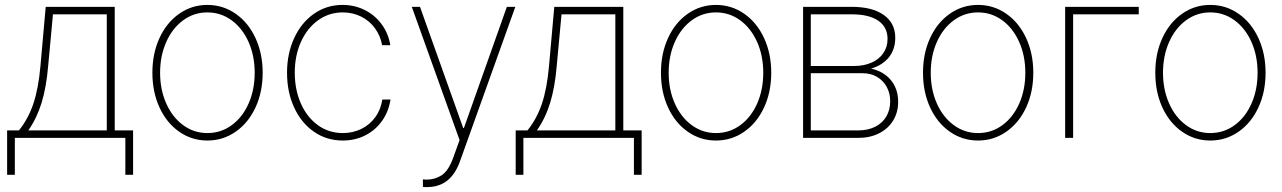

<svg xmlns="http://www.w3.org/2000/svg" viewBox="-20 -558 5190 777"><path d="M8.8 -30.3H56.6Q94.2 -76.7 115 -138.4Q135.7 -200.2 143.6 -290L165 -530.3H444.3V-30.3H518.6V149.4H487.3V0H40V149.4H8.8ZM412.1 -30.3V-500H194.3L174.8 -290Q167.5 -204.6 148.4 -142.3Q129.4 -80.1 94.7 -30.3Z M596.7 -263.7Q596.7 -341.8 625.5 -404.3Q654.3 -466.8 705.3 -502.4Q756.3 -538.1 819.3 -538.1Q882.3 -538.1 933.6 -502.4Q984.9 -466.8 1013.9 -404.1Q1043 -341.3 1043 -263.7Q1043 -185.5 1013.9 -123Q984.9 -60.5 933.6 -24.9Q882.3 10.7 819.3 10.7Q756.3 10.7 705.3 -24.9Q654.3 -60.5 625.5 -123Q596.7 -185.5 596.7 -263.7ZM1010.7 -263.7Q1010.7 -332 986.1 -387.7Q961.4 -443.4 917.7 -475.6Q874 -507.8 819.3 -507.8Q764.6 -507.8 720.9 -475.6Q677.2 -443.4 652.6 -387.7Q627.9 -332 627.9 -263.7Q627.9 -195.3 652.6 -139.6Q677.2 -84 720.9 -51.8Q764.6 -19.5 819.3 -19.5Q874.5 -19.5 918.2 -51.8Q961.9 -84 986.3 -139.6Q1010.7 -195.3 1010.7 -263.7Z M1141.6 -263.7Q1141.6 -340.8 1170.4 -403.6Q1199.2 -466.3 1250.5 -502.2Q1301.8 -538.1 1366.2 -538.1Q1414.6 -538.1 1455.8 -517.6Q1497.1 -497.1 1524.4 -460Q1551.8 -422.9 1559.6 -375H1526.4Q1519.5 -413.6 1497.3 -443.8Q1475.1 -474.1 1441.2 -491Q1407.2 -507.8 1367.2 -507.8Q1312 -507.8 1267.8 -476.3Q1223.6 -444.8 1198.2 -389.2Q1172.9 -333.5 1172.9 -263.7Q1172.9 -195.3 1197.5 -139.4Q1222.2 -83.5 1266.4 -51.5Q1310.5 -19.5 1367.2 -19.5Q1407.7 -19.5 1441.9 -36.1Q1476.1 -52.7 1498.5 -83.5Q1521 -114.3 1527.3 -155.3H1560.5Q1552.7 -106 1525.9 -68.4Q1499 -30.8 1457.8 -10Q1416.5 10.7 1367.2 10.7Q1301.8 10.7 1250.5 -24.9Q1199.2 -60.5 1170.4 -123Q1141.6 -185.5 1141.6 -263.7Z M1691.4 198.2V168L1706.1 168.9Q1739.7 168.9 1767.1 151.4Q1794.4 133.8 1813.5 82L1839.8 8.8L1646.5 -530.3H1679.7L1854.5 -40H1857.4L2031.2 -530.3H2065.4L1841.8 93.8Q1823.2 146.5 1790 172.9Q1756.8 199.2 1707 199.2Q1695.3 199.2 1691.4 198.2Z M2066.9 -30.3H2114.7Q2152.3 -76.7 2173.1 -138.4Q2193.8 -200.2 2201.7 -290L2223.1 -530.3H2502.4V-30.3H2576.7V149.4H2545.4V0H2098.1V149.4H2066.9ZM2470.2 -30.3V-500H2252.4L2232.9 -290Q2225.6 -204.6 2206.5 -142.3Q2187.5 -80.1 2152.8 -30.3Z M2654.8 -263.7Q2654.8 -341.8 2683.6 -404.3Q2712.4 -466.8 2763.4 -502.4Q2814.5 -538.1 2877.4 -538.1Q2940.4 -538.1 2991.7 -502.4Q3043 -466.8 3072 -404.1Q3101.1 -341.3 3101.1 -263.7Q3101.1 -185.5 3072 -123Q3043 -60.5 2991.7 -24.9Q2940.4 10.7 2877.4 10.7Q2814.5 10.7 2763.4 -24.9Q2712.4 -60.5 2683.6 -123Q2654.8 -185.5 2654.8 -263.7ZM3068.8 -263.7Q3068.8 -332 3044.2 -387.7Q3019.5 -443.4 2975.8 -475.6Q2932.1 -507.8 2877.4 -507.8Q2822.8 -507.8 2779.1 -475.6Q2735.4 -443.4 2710.7 -387.7Q2686 -332 2686 -263.7Q2686 -195.3 2710.7 -139.6Q2735.4 -84 2779.1 -51.8Q2822.8 -19.5 2877.4 -19.5Q2932.6 -19.5 2976.3 -51.8Q3020 -84 3044.4 -139.6Q3068.8 -195.3 3068.8 -263.7Z M3230 -530.3H3427.2Q3510.3 -530.3 3556.6 -497.3Q3603 -464.4 3603 -405.3Q3603 -358.9 3577.9 -326.9Q3552.7 -294.9 3505.4 -280.3Q3556.2 -269 3585.4 -233.6Q3614.7 -198.2 3614.7 -145.5Q3614.7 -103.5 3594.5 -70.3Q3574.2 -37.1 3537.6 -18.6Q3501 0 3453.6 0H3230ZM3582.5 -148.4Q3582.5 -180.7 3568.4 -206.5Q3554.2 -232.4 3528.8 -247.1Q3503.4 -261.7 3471.2 -261.7H3261.2V-30.3H3453.6Q3492.2 -30.3 3521.5 -44.9Q3550.8 -59.6 3566.7 -86.4Q3582.5 -113.3 3582.5 -148.4ZM3571.8 -400.4Q3571.8 -448.2 3534.4 -474.1Q3497.1 -500 3427.2 -500H3261.2V-291H3437Q3476.6 -291 3507.3 -304.7Q3538.1 -318.4 3554.9 -343.3Q3571.8 -368.2 3571.8 -400.4Z M3715.3 -263.7Q3715.3 -341.8 3744.1 -404.3Q3772.9 -466.8 3824 -502.4Q3875 -538.1 3938 -538.1Q4001 -538.1 4052.2 -502.4Q4103.5 -466.8 4132.6 -404.1Q4161.6 -341.3 4161.6 -263.7Q4161.6 -185.5 4132.6 -123Q4103.5 -60.5 4052.2 -24.9Q4001 10.7 3938 10.7Q3875 10.7 3824 -24.9Q3772.9 -60.5 3744.1 -123Q3715.3 -185.5 3715.3 -263.7ZM4129.4 -263.7Q4129.4 -332 4104.7 -387.7Q4080.1 -443.4 4036.4 -475.6Q3992.7 -507.8 3938 -507.8Q3883.3 -507.8 3839.6 -475.6Q3795.9 -443.4 3771.2 -387.7Q3746.6 -332 3746.6 -263.7Q3746.6 -195.3 3771.2 -139.6Q3795.9 -84 3839.6 -51.8Q3883.3 -19.5 3938 -19.5Q3993.2 -19.5 4036.9 -51.8Q4080.6 -84 4105 -139.6Q4129.4 -195.3 4129.4 -263.7Z M4588.4 -500H4322.8V0H4290.5V-530.3H4588.4Z M4655.3 -263.7Q4655.3 -341.8 4684.1 -404.3Q4712.9 -466.8 4763.9 -502.4Q4814.9 -538.1 4877.9 -538.1Q4940.9 -538.1 4992.2 -502.4Q5043.5 -466.8 5072.5 -404.1Q5101.6 -341.3 5101.6 -263.7Q5101.6 -185.5 5072.5 -123Q5043.5 -60.5 4992.2 -24.9Q4940.9 10.7 4877.9 10.7Q4814.9 10.7 4763.9 -24.9Q4712.9 -60.5 4684.1 -123Q4655.3 -185.5 4655.3 -263.7ZM5069.3 -263.7Q5069.3 -332 5044.7 -387.7Q5020 -443.4 4976.3 -475.6Q4932.6 -507.8 4877.9 -507.8Q4823.2 -507.8 4779.5 -475.6Q4735.8 -443.4 4711.2 -387.7Q4686.5 -332 4686.5 -263.7Q4686.5 -195.3 4711.2 -139.6Q4735.8 -84 4779.5 -51.8Q4823.2 -19.5 4877.9 -19.5Q4933.1 -19.5 4976.8 -51.8Q5020.5 -84 5044.9 -139.6Q5069.3 -195.3 5069.3 -263.7Z"/></svg>

Font: Pretendard Thin
Style: Regular
Weight: 100
Designer: Base glyphs from Inter by Rasmus Andersson; Hangeul glyphs from Noto Sans CJK(Source Han Sans) by Jang Soo-young and Kan
Foundry: Kil Hyung-jin
Version: Version 1.309